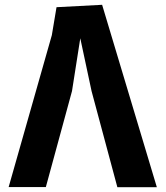

<svg xmlns="http://www.w3.org/2000/svg" viewBox="-20 -780 690 800"><path d="M16 -0.5 196 -633.5 215.5 -750 405.5 -760 633.5 0H469L361.5 -400.5L314.5 -620.5L280 -400.5L171 -0.5Z"/></svg>

Font: B612 Mono
Style: Bold
Weight: 700
Version: Version 1.005